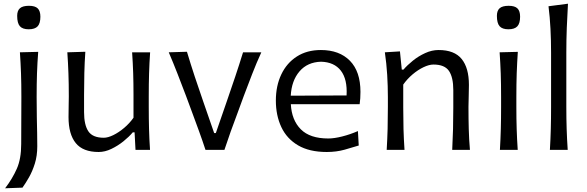

<svg xmlns="http://www.w3.org/2000/svg" viewBox="-20 -801 3138 1026"><path d="M7.3 205.1Q46.4 153.8 69.8 100.8Q93.3 47.9 93.3 -31.7L94.2 -282.7Q94.2 -352.5 92.3 -408.2Q90.3 -463.9 86.4 -521.5L184.1 -523.9Q179.7 -465.3 177.7 -409.2Q175.8 -353 175.8 -282.7Q175.8 -219.2 176.8 -173.1Q177.7 -127 178.5 -90.6Q179.2 -54.2 179.2 -19.5Q179.2 31.2 166.3 72.8Q153.3 114.3 135 146.5Q116.7 178.7 100.1 201.7ZM133.3 -644.5Q100.6 -644.5 86.2 -660.9Q71.8 -677.2 71.8 -716.3Q71.8 -744.1 86.7 -757.1Q101.6 -770 134.8 -770Q167.5 -770 181.6 -756.1Q195.8 -742.2 195.8 -711.9Q195.8 -676.3 181.2 -660.4Q166.5 -644.5 133.3 -644.5Z M507.3 11.2Q423.3 11.2 384.8 -36.4Q346.2 -84 346.2 -175.3Q346.2 -209 346.9 -234.9Q347.7 -260.7 347.7 -285.2Q347.7 -353 345.7 -408.4Q343.8 -463.9 339.8 -521.5L436 -524.4Q432.1 -466.8 430.7 -411.4Q429.2 -356 429.2 -293.9V-201.7Q429.2 -133.8 452.1 -99.4Q475.1 -64.9 534.7 -64.9Q556.6 -64.9 585.7 -79.1Q614.7 -93.3 643.6 -117.7Q672.4 -142.1 693.4 -171.9V-293.9Q693.4 -356 691.7 -409.9Q689.9 -463.9 686 -521.5H782.2Q778.3 -463.9 776.6 -408.4Q774.9 -353 774.9 -285.2V-230Q774.9 -165.5 776.4 -111.8Q777.8 -58.1 781.7 0H704.1L699.2 -93.8H689.5Q669.9 -70.3 639.9 -46.1Q609.9 -22 575.4 -5.4Q541 11.2 507.3 11.2Z M1078.1 0Q1062 -49.3 1043.7 -99.6Q1025.4 -149.9 1007.8 -197.3L973.6 -289.6Q951.7 -347.2 929 -405.8Q906.2 -464.4 881.8 -521.5L979 -524.4Q999 -457.5 1020.8 -391.6Q1042.5 -325.7 1065.9 -258.8L1124.5 -89.8H1133.3L1191.9 -259.3Q1215.3 -327.1 1237.1 -391.8Q1258.8 -456.5 1278.8 -521.5H1376.5Q1350.1 -463.9 1327.4 -405Q1304.7 -346.2 1282.7 -288.1L1248.5 -194.8Q1230 -145.5 1212.6 -97.4Q1195.3 -49.3 1179.2 0Z M1726.1 11.2Q1633.3 11.2 1573 -24.2Q1512.7 -59.6 1483.4 -121.8Q1454.1 -184.1 1454.1 -263.7Q1454.1 -342.3 1483.2 -403.3Q1512.2 -464.4 1566.2 -499Q1620.1 -533.7 1694.8 -533.7Q1793.5 -533.7 1849.9 -476.3Q1906.2 -418.9 1906.2 -310.1Q1906.2 -274.4 1901.9 -244.1H1534.2Q1538.6 -159.2 1587.4 -110.1Q1636.2 -61 1734.4 -61Q1766.1 -61 1808.6 -71.8Q1851.1 -82.5 1892.6 -100.6L1897 -23.4Q1865.7 -13.7 1821.8 -1.2Q1777.8 11.2 1726.1 11.2ZM1832 -291Q1836.9 -377.4 1801.5 -423.3Q1766.1 -469.2 1695.8 -471.2Q1623 -469.2 1580.6 -419.7Q1538.1 -370.1 1533.7 -289.6Z M2046.4 0Q2049.8 -58.1 2051.3 -111.8Q2052.7 -165.5 2052.7 -230V-282.7Q2052.7 -340.3 2049.1 -400.9Q2045.4 -461.4 2036.6 -521.5L2117.2 -526.4L2127 -429.2H2136.2Q2156.2 -452.6 2186.3 -476.8Q2216.3 -501 2252 -517.3Q2287.6 -533.7 2323.7 -533.7Q2408.2 -533.7 2447 -485.8Q2485.8 -438 2485.8 -347.2Q2485.8 -313 2484.6 -283.2Q2483.4 -253.4 2483.4 -230Q2483.4 -165.5 2484.9 -111.8Q2486.3 -58.1 2491.2 0H2396.5Q2399.4 -58.1 2400.9 -111.3Q2402.3 -164.6 2402.3 -226.6V-319.8Q2402.3 -387.7 2379.2 -421.9Q2356 -456.1 2296.4 -456.1Q2272.9 -456.1 2243.2 -441.9Q2213.4 -427.7 2184.8 -403.6Q2156.2 -379.4 2134.8 -349.1V-226.6Q2134.8 -164.6 2136.2 -111.3Q2137.7 -58.1 2141.6 0Z M2651.4 0Q2654.8 -58.1 2656.2 -111.8Q2657.7 -165.5 2657.7 -230V-282.7Q2657.7 -352.5 2655.8 -408.2Q2653.8 -463.9 2649.9 -521.5L2747.1 -523.9Q2743.2 -465.3 2741.2 -409.2Q2739.3 -353 2739.3 -282.7V-230Q2739.3 -165.5 2741 -111.8Q2742.7 -58.1 2746.6 0ZM2696.8 -644.5Q2664.1 -644.5 2649.7 -660.9Q2635.3 -677.2 2635.3 -716.3Q2635.3 -744.1 2650.1 -757.1Q2665 -770 2698.2 -770Q2731 -770 2745.1 -756.1Q2759.3 -742.2 2759.3 -711.9Q2759.3 -676.3 2744.6 -660.4Q2730 -644.5 2696.8 -644.5Z M2918.5 0Q2921.9 -58.1 2923.3 -111.8Q2924.8 -165.5 2924.8 -230V-519.5Q2924.8 -585.4 2921.6 -647Q2918.5 -708.5 2911.1 -767.6L3015.1 -781.2Q3011.2 -717.8 3008.8 -653.3Q3006.3 -588.9 3006.3 -519.5V-230Q3006.3 -165.5 3008.1 -111.8Q3009.8 -58.1 3013.7 0Z"/></svg>

Font: Pinar DS4-Regular
Style: Regular
Weight: 400
Designer: Amin Abedi
Version: Version 2.000